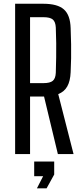

<svg xmlns="http://www.w3.org/2000/svg" viewBox="-20 -820 444 1022"><path d="M60.5 0V-800H211Q286 -800 320 -770Q354 -740 356 -670.5Q358 -623.5 358.5 -584.5Q359 -545.5 358.5 -509.8Q358 -474 356 -435Q354 -388.5 338.2 -360.2Q322.5 -332 290 -319L371.5 0H288L214.5 -306H140V0ZM140 -377.5H210.5Q246.5 -377.5 261 -389.8Q275.5 -402 277 -432Q278.5 -477.5 279 -515.2Q279.5 -553 279.2 -590.8Q279 -628.5 277 -673.5Q275.5 -704 261 -716.2Q246.5 -728.5 211 -728.5H140ZM176.5 182.5 209.5 118H162V40H268.5V109L228 182.5Z"/></svg>

Font: Big Shoulders Text Thin
Style: Regular
Weight: 400
Version: Version 2.002